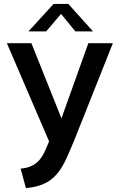

<svg xmlns="http://www.w3.org/2000/svg" viewBox="-20 -720 610 978"><path d="M85 139 112 238C227 228 279 179 326 70L356 0L555 -500H430L293 -117L140 -500H15L230 0L214 38C189 99 155 133 85 139ZM328 -700H253L125 -560H215L291 -649L364 -560H454Z"/></svg>

Font: Gully Medium
Style: Regular
Weight: 500
Designer: jaikishan Patel
Foundry: MagicType
Version: Version 1.000;Glyphs 3.2 (3242)